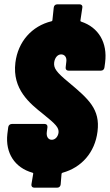

<svg xmlns="http://www.w3.org/2000/svg" viewBox="-20 -798 507 886"><path d="M430 -191C443 -294 389 -341 297 -418C240 -465 227 -483 230 -510C233 -532 246 -547 262 -547C279 -547 289 -533 286 -513L283 -487C282 -478 287 -472 296 -472H446C455 -472 461 -478 462 -487L465 -509C477 -602 434 -672 355 -698C352 -699 351 -700 351 -703L360 -763C362 -772 356 -778 348 -778H244C235 -778 229 -772 228 -763L222 -706C222 -703 221 -701 218 -700C127 -678 63 -606 51 -509C36 -386 117 -321 180 -271C237 -225 253 -209 250 -185C247 -166 234 -153 219 -153C203 -153 193 -167 196 -189L199 -211C200 -220 195 -226 186 -226H35C26 -226 19 -220 18 -211L14 -180C4 -92 48 -24 130 -1C133 0 134 2 133 5L125 53C124 62 129 68 138 68H244C253 68 259 62 260 53L264 4C265 1 266 0 269 -1C356 -25 418 -94 430 -191Z"/></svg>

Font: Barlow Condensed Black
Style: Italic
Weight: 900
Width: 3
Italic angle: -7°
Designer: Jeremy Tribby
Foundry: Tribby Type
Version: Version 1.422;hotconv 1.0.109;makeotfexe 2.5.65596